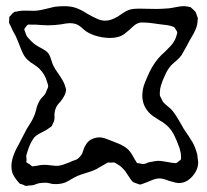

<svg xmlns="http://www.w3.org/2000/svg" viewBox="-20 -566 670 622"><path d="M622 -40Q622 -16 603 5.5Q584 27 559 27Q551 27 528 20Q508 12 497 12Q485 12 470 18.5Q455 25 446 28Q444 29 439.5 30.5Q435 32 433 32L419 27L411 24L404 16Q404 16 386 -11Q373 -27 362 -33Q354 -38 352 -39Q349 -40 344.5 -39.5Q340 -39 338 -39Q336 -39 334 -39.5Q332 -40 329 -39Q326 -38 320 -34Q314 -31 305.5 -26Q297 -21 292 -18Q280 -12 260 -6Q240 0 231 4Q226 6 210 15Q204 19 192 25Q174 32 150 30Q146 29 139.5 27.5Q133 26 129 26H124Q116 26 112 27Q106 27 98.5 30Q91 33 86 34Q81 35 72 35Q68 37 64 36Q60 36 54 32L44 29L37 21Q26 8 20 -6Q17 -17 17 -27Q17 -57 40 -97L67 -149Q72 -157 79 -168Q86 -179 89 -187Q93 -194 97 -210Q99 -221 103 -229Q108 -242 118 -252Q120 -254 123.5 -258Q127 -262 128 -265Q129 -267 132 -275Q133 -277 134.5 -280.5Q136 -284 136 -286Q136 -290 134.5 -294.5Q133 -299 132 -302Q126 -325 107 -344Q102 -349 90 -357Q78 -364 72 -370Q61 -379 54.5 -392.5Q48 -406 41 -425Q39 -431 36 -437.5Q33 -444 30 -451Q27 -456 23 -463.5Q19 -471 15 -481Q11 -487 10 -491Q9 -494 9.5 -498.5Q10 -503 10 -505V-509Q10 -512 12 -513.5Q14 -515 14 -515Q22 -525 26 -527Q28 -528 33 -528.5Q38 -529 40 -530Q51 -532 66.5 -531.5Q82 -531 89 -531Q101 -531 114.5 -534Q128 -537 132 -538Q155 -544 157 -544Q175 -546 187 -546Q209 -546 224 -541Q240 -536 262 -522Q283 -510 296 -504.5Q309 -499 321 -499Q339 -499 361 -512Q367 -516 378 -523.5Q389 -531 398 -534Q409 -538 432 -538L487 -537Q501 -537 527 -539Q536 -540 550.5 -543Q565 -546 574 -546Q582 -546 586 -545L597 -543L605 -536Q607 -534 609 -532Q611 -530 613 -528Q614 -527 617 -518L621 -507L620 -497Q619 -474 599 -443Q594 -435 586 -419Q570 -391 568 -387Q562 -379 552 -370Q542 -361 536 -356Q524 -343 516 -325.5Q508 -308 507 -305Q500 -286 499 -279Q497 -265 498 -256L503 -246L508 -236Q513 -230 523 -222Q533 -214 539 -207Q550 -193 560.5 -174.5Q571 -156 575 -149Q580 -141 592.5 -123Q605 -105 611 -90Q613 -86 619 -66Q622 -42 622 -40ZM519 -161Q509 -170 494 -178Q474 -190 466 -198Q441 -222 441 -257Q441 -263 443 -277Q445 -288 450 -299.5Q455 -311 456 -314Q471 -351 492 -376Q502 -388 514 -398Q533 -417 537 -422Q548 -436 552 -451Q552 -453 553.5 -456.5Q555 -460 554 -461Q554 -463 552 -466.5Q550 -470 549 -471Q548 -472 547 -474.5Q546 -477 544 -478Q543 -479 539 -480Q535 -481 534 -482Q523 -485 501 -487Q492 -488 475.5 -490.5Q459 -493 446 -493H435Q425 -491 417.5 -485.5Q410 -480 400 -470Q384 -457 383 -456Q365 -443 336 -443Q328 -443 312 -445Q282 -450 261 -463Q255 -467 245 -476Q235 -485 226 -488Q217 -491 207 -491Q197 -491 177 -487Q156 -484 135 -484L112 -485Q92 -487 82 -486Q81 -486 76 -486.5Q71 -487 69 -485Q67 -484 60 -474L59 -471Q58 -470 59.5 -467.5Q61 -465 61 -464Q62 -461 64 -455.5Q66 -450 69 -446Q85 -427 98 -419Q104 -415 116.5 -408.5Q129 -402 135 -395Q141 -388 145 -375Q149 -362 152 -355Q160 -339 170 -326Q187 -301 190 -290L194 -277Q194 -259 176 -237Q174 -235 170 -230.5Q166 -226 164 -222Q159 -214 157 -201Q156 -196 156.5 -189Q157 -182 156 -178Q155 -172 151 -165L148 -158Q147 -156 139 -151Q133 -146 117 -138Q115 -137 106.5 -132.5Q98 -128 91 -121Q91 -121 85 -112Q76 -98 69 -75L65 -62L66 -48Q66 -47 65.5 -44Q65 -41 66 -40Q68 -38 76 -34Q82 -28 85 -27Q88 -27 92 -28Q96 -29 99 -29Q103 -30 110 -31Q117 -32 127 -32Q133 -32 147.5 -30Q162 -28 170 -29Q171 -29 183 -32Q209 -41 216 -45Q219 -46 223.5 -47.5Q228 -49 231 -51Q240 -58 246 -68Q248 -73 249.5 -78Q251 -83 253 -88Q260 -102 265 -106Q271 -113 281.5 -117Q292 -121 301 -121Q312 -121 323.5 -116.5Q335 -112 338 -111Q342 -109 357 -103.5Q372 -98 383 -91Q394 -84 401 -75Q406 -69 411 -59.5Q416 -50 418 -47Q420 -45 421 -42.5Q422 -40 424 -38Q426 -37 429 -37Q432 -37 435 -36Q437 -36 440.5 -35Q444 -34 446 -35Q451 -35 461 -40Q486 -45 492 -45Q502 -45 514.5 -42.5Q527 -40 535 -39Q538 -39 543 -38Q548 -37 551 -38Q554 -39 557 -42Q560 -45 562 -46Q566 -48 566 -50Q567 -52 566.5 -58Q566 -64 566 -66Q566 -69 562 -85Q553 -111 543.5 -129.5Q534 -148 519 -161Z"/></svg>

Font: Rubik-Burned
Style: Regular
Weight: 400
Designer: NaN (generative design), Hubert & Fischer (Rubik source font outlines)
Foundry: NaN, Hubert & Fischer
Version: Version 1.000